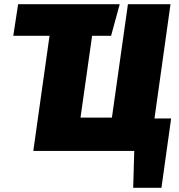

<svg xmlns="http://www.w3.org/2000/svg" viewBox="-20 -716 850 911"><path d="M713 -154H792L746 175H612L617 0H138L215 -546H43L66 -696H548L507 -546H417L362 -158H511L587 -696H789Z"/></svg>

Font: Fira Sans Black
Style: Italic
Weight: 900
Italic angle: -8°
Designer: Carrois Corporate & Edenspiekermann AG
Foundry: Carrois Corporate GbR & Edenspiekermann AG
Version: Version 4.203